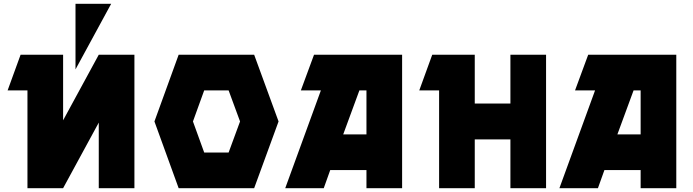

<svg xmlns="http://www.w3.org/2000/svg" viewBox="-20 -987 3637 1007"><path d="M88 -700H311V-356L498 -700H685V0H498V-344L311 0H124V-513H20ZM376 -967H563L376 -623Z M1313 -700 1441 -350 1313 0H917L790 -350L917 -700ZM1051 -187H1179L1239 -350L1179 -513H1051L992 -350Z M1663 -513H1558L1627 -700H2089V0H1902V-95H1712L1678 0H1476ZM1902 -282V-513H1865L1780 -282Z M2179 -513 2247 -700H2470V-444H2657V-700H2844V0H2657V-256H2470V0H2283V-513Z M3101 -513H2996L3065 -700H3527V0H3340V-95H3150L3116 0H2914ZM3340 -282V-513H3303L3218 -282Z"/></svg>

Font: Clickuper
Style: Bold
Weight: 700
Designer: Denis Ignatov
Foundry: Denis Ignatov
Version: Version 1.10 April 16, 2021